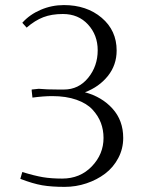

<svg xmlns="http://www.w3.org/2000/svg" viewBox="-20 -729 574 757"><path d="M60.1 -23.9 67.9 -50.8Q115.7 -36.1 148.7 -30.5Q181.6 -24.9 225.1 -24.9Q295.9 -24.9 342 -73Q388.2 -121.1 388.2 -185.1Q388.2 -216.8 377.7 -244.6Q367.2 -272.5 344.7 -296.9Q322.3 -321.3 281.5 -335.7Q240.7 -350.1 186 -350.1Q152.3 -350.1 107.9 -344.2L105 -371.1V-376L132.8 -378.9Q162.6 -376 210 -376H231.9Q290 -376 327.6 -422.1Q365.2 -468.3 365.2 -530.8Q365.2 -590.8 327.1 -632.3Q289.1 -673.8 228 -673.8Q183.6 -673.8 150.6 -661.1Q117.7 -648.4 85 -620.1L67.9 -639.2Q97.2 -671.9 140.6 -690.4Q184.1 -709 231.9 -709Q321.8 -709 380.9 -658.9Q439.9 -608.9 439.9 -529.8Q439.9 -472.7 405.3 -429.4Q370.6 -386.2 314.9 -365.2Q381.8 -347.2 423.8 -300.5Q465.8 -253.9 465.8 -185.1Q465.8 -142.6 446.3 -105.7Q426.8 -68.8 394.5 -44.4Q362.3 -20 320.8 -6.1Q279.3 7.8 234.9 7.8Q183.1 7.8 146.2 1.5Q109.4 -4.9 60.1 -23.9Z"/></svg>

Font: Dihjauti
Style: Regular
Weight: 400
Designer: T. Christopher White
Version: Version 3.0.0